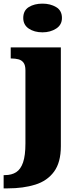

<svg xmlns="http://www.w3.org/2000/svg" viewBox="-46 -797 444 1057"><path d="M-26 240V167H-19Q18 167 43 151Q68 135 81 97Q94 59 94 -7V-410Q94 -438 83.5 -452Q73 -466 55.5 -470.5Q38 -475 17 -475H13V-536H289V8Q289 97 251.5 148Q214 199 148 219.5Q82 240 -3 240ZM188 -619Q143 -619 112.5 -639.5Q82 -660 82 -698Q82 -739 112.5 -758Q143 -777 188 -777Q231 -777 263 -758Q295 -739 295 -698Q295 -660 263 -639.5Q231 -619 188 -619Z"/></svg>

Font: Noto Serif Kannada Black
Style: Regular
Weight: 900
Version: Version 2.003